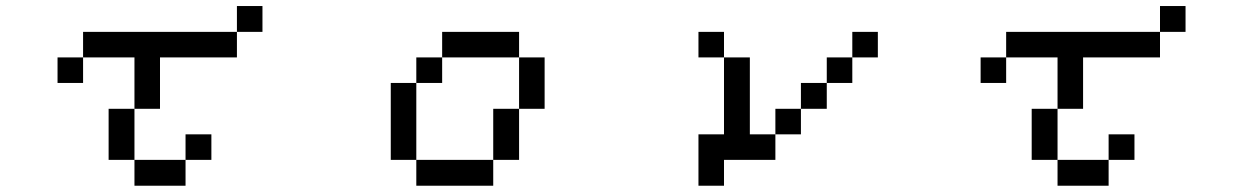

<svg xmlns="http://www.w3.org/2000/svg" viewBox="-20 -546 4040 624"><path d="M333 -26.4V-192.4H417V-26.4H583V-109.4H667V-26.4H583V57.6H417V-26.4ZM167 -276.4V-359.4H250V-276.4ZM417 -192.4V-359.4H250V-442.4H750V-359.4H500V-192.4ZM750 -442.4V-526.4H833V-442.4Z M1250 -26.4V-276.4H1333V-359.4H1417V-442.4H1667V-359.4H1750V-192.4H1667V-359.4H1417V-276.4H1333V-26.4H1583V-192.4H1667V-26.4H1583V57.6H1333V-26.4Z M2250 57.6V-109.4H2333V-359.4H2417V-109.4H2500V-26.4H2333V57.6ZM2750 -359.4V-276.4H2667V-192.4H2583V-109.4H2500V-192.4H2583V-276.4H2667V-359.4ZM2750 -359.4V-442.4H2833V-359.4ZM2333 -359.4H2250V-442.4H2333Z M3333 -26.4V-192.4H3417V-26.4H3583V-109.4H3667V-26.4H3583V57.6H3417V-26.4ZM3167 -276.4V-359.4H3250V-276.4ZM3417 -192.4V-359.4H3250V-442.4H3750V-359.4H3500V-192.4ZM3750 -442.4V-526.4H3833V-442.4Z"/></svg>

Font: KH Dot kagurazaka 12
Style: Regular
Weight: 400
Designer: Original version for X68000 by Keitarou Hiraki (http://hp.vector.co.jp/authors/VA000874/) / TrueType conversion by Homem
Version: Version 1.00.20150527